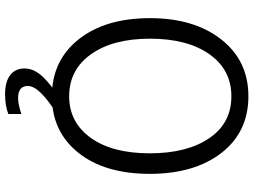

<svg xmlns="http://www.w3.org/2000/svg" viewBox="-140 -649 989 749"><g transform="rotate(90 354.5 -274.5)"><path d="M50.8 0ZM247.1 124Q247.1 86.9 280.3 52.2Q313.5 17.6 352.5 -2.9H426.8Q315.4 65.4 315.4 111.3Q315.4 149.4 362.3 149.4Q386.7 149.4 424.8 136.7V187.5Q391.6 200.2 347.7 200.2Q298.8 200.2 272.9 180.2Q247.1 160.2 247.1 124ZM50.8 -365.2Q50.8 -537.1 133.8 -643.1Q216.8 -749 355.5 -749Q495.1 -749 576.7 -643.6Q658.2 -538.1 658.2 -364.3Q658.2 -188.5 575.7 -85.4Q493.2 17.6 355.5 17.6Q216.8 17.6 133.8 -86.4Q50.8 -190.4 50.8 -365.2ZM130.9 -365.2Q130.9 -220.7 191.4 -135.3Q252 -49.8 355.5 -49.8Q457 -49.8 517.6 -133.8Q578.1 -217.8 578.1 -364.3Q578.1 -508.8 519.5 -595.7Q460.9 -682.6 355.5 -682.6Q252 -682.6 191.4 -596.7Q130.9 -510.7 130.9 -365.2Z"/></g></svg>

Font: Batunionen A1
Style: Regular
Weight: 400
Designer: HanYang I&C Co.,Ltd.
Foundry: HanYang I&C Co.,Ltd.
Version: Version 2.50; ttfautohint (v1.6)